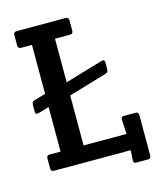

<svg xmlns="http://www.w3.org/2000/svg" viewBox="-112 -759 748 902"><g transform="rotate(-15 262.5 -308.0)"><path d="M220 -598V-386L402 -440Q412 -443 416 -440Q420 -437 420 -426V-400Q420 -388 416.5 -383.5Q413 -379 402 -376L220 -322V-79H429L425 -149Q424 -164 439 -164H495Q510 -164 510 -149V48Q510 63 495 63H439Q424 63 425 48L428 0H55Q40 0 40 -15V-64Q40 -79 55 -79H108V-296L57 -281Q46 -278 42.5 -281Q39 -284 39 -295V-321Q39 -333 42.5 -337.5Q46 -342 57 -345L108 -360V-598H55Q40 -598 40 -613V-664Q40 -679 55 -679H293Q308 -679 308 -664V-613Q308 -598 293 -598Z"/></g></svg>

Font: Crete Round
Style: Regular
Weight: 400
Designer: Veronika Burian
Foundry: TypeTogether
Version: Version 1.001